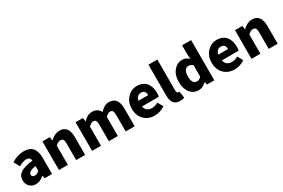

<svg xmlns="http://www.w3.org/2000/svg" viewBox="110 -2044 4868 3303"><g transform="rotate(-30 2544.5 -392.5)"><path d="M216 14Q139 14 92 -37Q47 -85 47 -159Q47 -250 122 -300Q197 -350 363 -368Q357 -441 277 -441Q217 -441 128 -391L66 -508Q191 -583 311 -583Q541 -583 541 -323V-161V0H396L383 -57H379Q300 14 216 14ZM277 -124Q321 -124 363 -169V-260Q285 -250 248 -226Q216 -205 216 -173Q216 -124 277 -124Z M678 0V-284V-569H823L835 -498H839Q926 -583 1021 -583Q1198 -583 1198 -352V0H1020V-330Q1020 -387 1004 -410Q989 -431 954 -431Q926 -431 903 -418Q884 -408 855 -380V0Z M1336 0V-284V-569H1481L1493 -497H1497Q1539 -539 1572 -558Q1617 -583 1670 -583Q1781 -583 1826 -489Q1870 -534 1905 -555Q1952 -583 2004 -583Q2094 -583 2140 -521Q2182 -462 2182 -352V0H2004V-330Q2004 -387 1988 -410Q1974 -431 1939 -431Q1898 -431 1848 -380V0H1669V-330Q1669 -387 1653 -410Q1639 -431 1604 -431Q1563 -431 1513 -380V0Z M2578 14Q2452 14 2372 -65Q2289 -146 2289 -284Q2289 -417 2372 -503Q2450 -583 2559 -583Q2678 -583 2743 -504Q2803 -430 2803 -308Q2803 -258 2795 -232H2628H2461Q2484 -122 2603 -122Q2662 -122 2723 -158L2782 -51Q2739 -20 2683 -3Q2629 14 2578 14ZM2458 -348H2555H2652Q2652 -447 2562 -447Q2523 -447 2496 -423Q2467 -397 2458 -348Z M3079 14Q2992 14 2952 -41Q2917 -90 2917 -185V-799H3094V-488V-178Q3094 -153 3105 -140Q3113 -130 3126 -130Q3136 -130 3146 -132L3167 -1Q3131 14 3079 14Z M3453 14Q3346 14 3283 -66Q3220 -146 3220 -284Q3220 -418 3293 -504Q3361 -583 3455 -583Q3499 -583 3533 -567Q3561 -554 3592 -524L3585 -609V-799H3764V-399V0H3619L3606 -55H3602Q3533 14 3453 14ZM3500 -132Q3554 -132 3585 -180V-292V-404Q3548 -438 3497 -438Q3457 -438 3432 -402Q3403 -361 3403 -287Q3403 -132 3500 -132Z M4164 14Q4038 14 3958 -65Q3875 -146 3875 -284Q3875 -417 3958 -503Q4036 -583 4145 -583Q4264 -583 4329 -504Q4389 -430 4389 -308Q4389 -258 4381 -232H4214H4047Q4070 -122 4189 -122Q4248 -122 4309 -158L4368 -51Q4325 -20 4269 -3Q4215 14 4164 14ZM4044 -348H4141H4238Q4238 -447 4148 -447Q4109 -447 4082 -423Q4053 -397 4044 -348Z M4503 0V-284V-569H4648L4660 -498H4664Q4751 -583 4846 -583Q5023 -583 5023 -352V0H4845V-330Q4845 -387 4829 -410Q4814 -431 4779 -431Q4751 -431 4728 -418Q4709 -408 4680 -380V0Z"/></g></svg>

Font: GenSekiGothic TW H
Style: Regular
Weight: 900
Version: Version 1.501;PS 1;hotconv 16.6.51;makeotf.lib2.5.65220